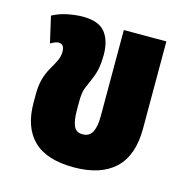

<svg xmlns="http://www.w3.org/2000/svg" viewBox="-89 -642 720 741"><g transform="rotate(15 271.0 -271.5)"><path d="M269 14Q160 14 107.5 -37.5Q55 -89 55 -187V-220Q55 -256 62.5 -282.5Q70 -309 83 -331Q96 -353 104 -370Q112 -387 112 -406Q112 -436 89 -436Q77 -436 57 -424L33 -529Q63 -545 96 -551Q129 -557 153 -557Q217 -557 243 -524.5Q269 -492 269 -435Q269 -407 265 -383.5Q261 -360 250 -335Q240 -311 232 -292.5Q224 -274 224 -236V-203Q224 -161 233.5 -139.5Q243 -118 269 -118Q296 -118 307.5 -140Q319 -162 319 -202V-548H489V-199Q489 -92 432.5 -39Q376 14 269 14Z"/></g></svg>

Font: Noto Sans Thai Cond Blk
Style: Regular
Weight: 900
Width: 3
Designer: Monotype Design Team
Foundry: Monotype Imaging Inc.
Version: Version 2.002; ttfautohint (v1.8.4.7-5d5b)